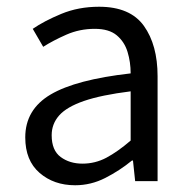

<svg xmlns="http://www.w3.org/2000/svg" viewBox="-20 -532 557 564"><path d="M200.7 12.2Q138.2 12.2 96.2 -24.2Q54.2 -60.5 54.2 -128.4Q54.2 -210.4 128.7 -254.4Q203.1 -298.3 363.8 -316.4Q363.8 -349.6 354.7 -379.4Q345.7 -409.2 323 -428.2Q300.3 -447.3 258.3 -447.3Q213.9 -447.3 175 -430.2Q136.2 -413.1 106.9 -394.5L76.2 -447.3Q109.4 -470.2 159.9 -491.2Q210.4 -512.2 271 -512.2Q362.3 -512.2 402.6 -456.1Q442.9 -399.9 442.9 -308.1V0H377L370.6 -60.5H367.7Q331.5 -30.8 289.3 -9.3Q247.1 12.2 200.7 12.2ZM222.2 -51.3Q259.8 -51.3 292.7 -68.8Q325.7 -86.4 363.8 -119.1V-263.7Q277.3 -252.9 226.6 -235.4Q175.8 -217.8 153.8 -192.9Q131.8 -168 131.8 -134.8Q131.8 -90.3 158.2 -70.8Q184.6 -51.3 222.2 -51.3Z"/></svg>

Font: Akatab
Style: Regular
Weight: 400
Designer: SIL Global
Foundry: SIL Global
Version: Version 4.100